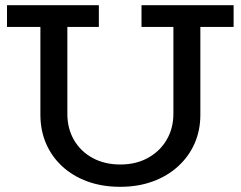

<svg xmlns="http://www.w3.org/2000/svg" viewBox="-20 -706 927 740"><path d="M443.5 14Q373.3 14 316.7 -6.8Q260.2 -27.5 219.6 -65.1Q179.1 -102.6 157.4 -153.1Q135.7 -203.5 135.7 -263.8V-641H239.6V-267Q239.6 -210.4 265.3 -166.2Q291 -122 337.3 -97Q383.5 -72 443.5 -72Q504 -72 549.9 -97.3Q595.9 -122.5 622.1 -166.8Q648.3 -211 648.3 -267.7V-641H752.2V-263.8Q752.2 -203.5 730 -153.1Q707.7 -102.6 666.6 -65.1Q625.5 -27.5 569 -6.8Q512.5 14 443.5 14ZM7 -602.2V-686H361V-602.2ZM525.4 -602.2V-686H880.4V-602.2Z"/></svg>

Font: BioRhyme ExtraBold
Style: Regular
Weight: 800
Designer: Aoife Mooney
Foundry: Aoife Mooney Type
Version: Version 1.600;gftools[0.9.33]